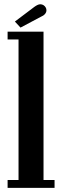

<svg xmlns="http://www.w3.org/2000/svg" viewBox="-20 -902 298 922"><path d="M16.5 0V-37.5H69V-712.5H16.5V-750H189V-37.5H242V0ZM78.5 -769.5 51.5 -798.5 145 -869Q152.5 -874.5 159.8 -878Q167 -881.5 173.5 -881.5Q182.5 -881.5 189.2 -877Q196 -872.5 199.5 -866Q203 -860 203 -852.5Q203 -843 196 -834.8Q189 -826.5 175.5 -821Z"/></svg>

Font: Imbue Thin 10pt
Style: Bold
Weight: 700
Version: Version 1.102